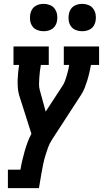

<svg xmlns="http://www.w3.org/2000/svg" viewBox="-20 -771 540 996"><path d="M21 205V109H86Q90 85 95.5 61.5Q101 38 107.5 15Q114 -8 122.5 -31.5Q131 -55 143 -77L79 -278Q74 -296 72.5 -315.5Q71 -335 71.5 -354.5Q72 -374 74 -394Q76 -414 79 -434H50V-530H233V-434H192Q189 -418 187 -401.5Q185 -385 184 -369Q183 -353 182.5 -336.5Q182 -320 186 -305L217 -192L307 -330Q314 -342 318.5 -355Q323 -368 327 -381.5Q331 -395 334 -408Q337 -421 339 -434H311V-530H494V-434H452Q448 -414 443.5 -394Q439 -374 433 -354.5Q427 -335 419.5 -315.5Q412 -296 400 -278L250 -47Q237 -27 229 -5Q221 17 214.5 39Q208 61 203.5 83.5Q199 106 195 128L182 205ZM406 -609Q389 -609 373.5 -615Q358 -621 348.5 -634Q339 -647 336.5 -663.5Q334 -680 337 -697Q339 -709 345 -720Q351 -731 361 -738Q371 -745 383 -748Q395 -751 406 -751Q423 -751 438.5 -745Q454 -739 463.5 -726Q473 -713 476 -696.5Q479 -680 476 -663Q474 -651 468 -640Q462 -629 452 -622Q442 -615 430 -612Q418 -609 406 -609ZM206 -609Q189 -609 173.5 -615Q158 -621 148.5 -634Q139 -647 136.5 -663.5Q134 -680 137 -697Q139 -709 145 -720Q151 -731 161 -738Q171 -745 183 -748Q195 -751 206 -751Q223 -751 238.5 -745Q254 -739 263.5 -726Q273 -713 276 -696.5Q279 -680 276 -663Q274 -651 268 -640Q262 -629 252 -622Q242 -615 230 -612Q218 -609 206 -609Z"/></svg>

Font: Iosevka Curly Slab Oblique
Style: Bold
Weight: 700
Italic angle: -9°
Monospace: yes
Designer: Belleve Invis
Foundry: Belleve Invis
Version: Version 11.1.0; ttfautohint (v1.8.3)